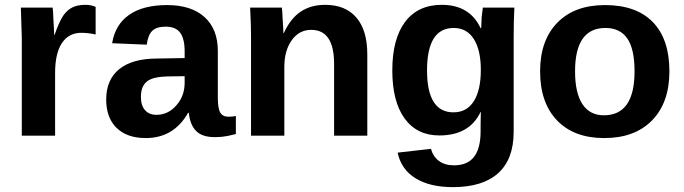

<svg xmlns="http://www.w3.org/2000/svg" viewBox="-20 -559 2817 791"><path d="M207 0H69.8V-403.8Q69.8 -412.6 65.9 -527.8H196.8Q198.7 -517.6 200.2 -475.1Q203.1 -430.2 203.1 -416H205.1Q223.6 -468.8 240.2 -494.1Q256.3 -517.6 277.8 -528.3Q299.3 -539.1 332 -539.1Q355 -539.1 374 -530.8V-417Q343.3 -423.8 314.9 -423.8Q263.2 -423.8 235.1 -381.6Q207 -339.4 207 -258.8Z M580.6 9.8Q503.4 9.8 460.4 -32Q417.5 -73.7 417.5 -148.9Q417.5 -230.5 470.9 -273.9Q524.4 -317.4 626.5 -317.9L740.7 -319.8V-347.2Q740.7 -399.4 722.2 -424.3Q703.6 -449.2 662.6 -449.2Q625 -449.2 607.4 -432.1Q589.8 -415 584.5 -375L441.9 -380.9Q454.6 -458 512.2 -498Q569.8 -538.1 668.5 -538.1Q768.1 -538.1 822.8 -488.5Q877.4 -439 877.4 -349.1V-155.8Q877.4 -112.3 887.5 -95.2Q897.5 -78.1 920.9 -78.1Q937 -78.1 951.7 -81.1V-6.8Q948.7 -6.3 941.2 -4.4Q933.6 -2.4 931.4 -2Q929.2 -1.5 922.9 0Q916.5 1.5 913.8 1.7Q911.1 2 905.5 2.9Q899.9 3.9 896 4.4Q892.1 4.9 886.5 5.1Q880.9 5.4 875.5 5.6Q870.1 5.9 863.8 5.9Q813.5 5.9 788.3 -19Q763.2 -43.9 757.8 -94.2H754.9Q695.8 9.8 580.6 9.8ZM740.7 -217.8V-245.1L669.4 -244.1Q623.5 -242.7 601.6 -232.9Q560.5 -215.8 560.5 -160.2Q560.5 -124 577.6 -105Q594.7 -85.9 624.5 -85.9Q672.4 -85.9 706.5 -124.8Q740.7 -163.6 740.7 -217.8Z M1493.2 0H1356.4V-295.9Q1356.4 -436 1262.2 -436Q1212.4 -436 1181.9 -393.3Q1151.4 -350.6 1151.4 -283.2V0H1014.2V-410.2Q1014.2 -435.5 1013.4 -457.5Q1012.7 -479.5 1011.7 -500Q1010.7 -520.5 1010.3 -527.8H1141.1Q1143.1 -515.6 1144.5 -478Q1147.5 -437.5 1147.5 -422.9H1149.4Q1176.8 -482.9 1218.8 -511Q1260.7 -539.1 1319.3 -539.1Q1403.3 -539.1 1448.2 -486.6Q1493.2 -434.1 1493.2 -335Z M1846.2 211.9Q1750 211.9 1691.2 175Q1632.3 138.2 1618.2 69.8L1755.4 54.2Q1764.2 85.9 1788.3 104Q1812.5 122.1 1850.1 122.1Q1906.2 122.1 1933.1 86.9Q1960 51.8 1960 -18.1V-45.9L1960.9 -98.1H1960Q1914.1 -1 1790 -1Q1697.8 -1 1647 -70.8Q1596.2 -140.6 1596.2 -269Q1596.2 -398.4 1648.9 -468.8Q1701.7 -539.1 1800.3 -539.1Q1915 -539.1 1960 -442.9H1962.4Q1962.4 -450.7 1964.4 -488.8Q1966.8 -512.2 1969.2 -527.8H2099.1Q2096.2 -475.1 2096.2 -405.8V-16.1Q2096.2 96.7 2032.5 154.3Q1968.8 211.9 1846.2 211.9ZM1960.9 -271Q1960.9 -353 1931.9 -398.4Q1902.8 -443.8 1849.1 -443.8Q1739.3 -443.8 1739.3 -269Q1739.3 -96.2 1848.1 -96.2Q1902.8 -96.2 1931.9 -141.8Q1960.9 -187.5 1960.9 -271Z M2737.8 -265.1Q2737.8 -136.2 2666.5 -63.2Q2595.2 9.8 2469.2 9.8Q2344.7 9.8 2274.9 -63Q2205.1 -135.7 2205.1 -265.1Q2205.1 -392.6 2275.9 -465.3Q2346.7 -538.1 2472.2 -538.1Q2601.6 -538.1 2669.7 -467.8Q2737.8 -397.5 2737.8 -265.1ZM2594.2 -265.1Q2594.2 -357.4 2564.2 -400.6Q2534.2 -443.8 2474.1 -443.8Q2349.1 -443.8 2349.1 -265.1Q2349.1 -176.3 2379.4 -130.1Q2409.7 -84 2467.8 -84Q2594.2 -84 2594.2 -265.1Z"/></svg>

Font: Libra Sans Modern
Style: Bold
Weight: 700
Foundry: Stefan Peev, Context Ltd
Version: Version 1.000